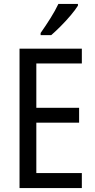

<svg xmlns="http://www.w3.org/2000/svg" viewBox="-20 -963 488 983"><path d="M399 0H80V-714H399V-638H166V-411H385V-335H166V-77H399ZM379 -934Q366 -913 342 -884.5Q318 -856 290.5 -828.5Q263 -801 242 -783H188V-794Q214 -831 238.5 -870Q263 -909 279 -943H379Z"/></svg>

Font: Noto Sans Bengali UI Condensed
Style: Regular
Weight: 400
Width: 3
Designer: Jelle Bosma - Monotype Design Team
Foundry: Monotype Imaging Inc.
Version: Version 2.003; ttfautohint (v1.8.4.7-5d5b)